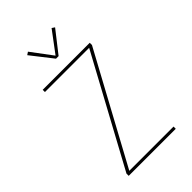

<svg xmlns="http://www.w3.org/2000/svg" viewBox="-280 -1061 1160 1160"><g transform="rotate(-45 300.0 -480.5)"><path d="M99 0V-19L477 -716H99V-735H501V-716L123 -19H501V0ZM289 -811 181 -949 199 -961 300 -826 401 -961 419 -949 311 -811Z"/></g></svg>

Font: Zed Sans Thin Extended
Style: Regular
Weight: 100
Width: 7
Designer: Belleve Invis
Foundry: Belleve Invis
Version: Version 1.0.0; ttfautohint (v1.8.4)